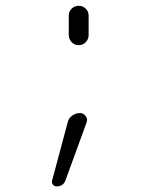

<svg xmlns="http://www.w3.org/2000/svg" viewBox="-20 -540 540 680"><path d="M180.7 120.1Q171.9 120.1 167 113.3Q162.1 106.4 165 97.7L219.7 -106.4Q222.7 -121.1 235.4 -130.4Q248 -139.6 263.7 -139.6Q275.4 -139.6 283.2 -129.4Q291 -119.1 287.1 -107.4L211.9 98.6Q204.1 120.1 180.7 120.1ZM223.6 -485.4Q223.6 -499 233.9 -509.3Q244.1 -519.5 258.8 -519.5Q273.4 -519.5 283.7 -509.3Q293.9 -499 293.9 -485.4V-415Q293.9 -401.4 283.7 -390.6Q273.4 -379.9 258.8 -379.9Q244.1 -379.9 233.9 -390.6Q223.6 -401.4 223.6 -415Z"/></svg>

Font: Rounded Mgen+ 2m light
Style: Regular
Weight: 200
Designer: [Source Han Sans]
Ryoko NISHIZUKA  (kana & ideographs); Paul D. Hunt (Latin, Greek & Cyrillic); Wenlong ZHANG  (bopomofo
Version: Version 1.059.20150602